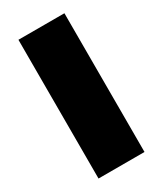

<svg xmlns="http://www.w3.org/2000/svg" viewBox="-178 -769 713 839"><g transform="rotate(-30 178.0 -350.0)"><path d="M62 -700H294V0H62Z"/></g></svg>

Font: Montserrat Alternates Black
Style: Regular
Weight: 900
Designer: Julieta Ulanovsky
Foundry: Julieta Ulanovsky
Version: Version 7.200